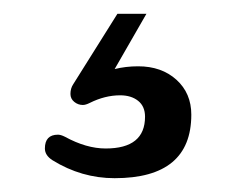

<svg xmlns="http://www.w3.org/2000/svg" viewBox="-20 -37 347 278"><path d="M180 59Q214 59 235.5 78.5Q257 98 257 129Q257 221 146 221Q98 221 56 195Q45 188 45 178Q45 158 64 158Q68 158 74 161Q105 178 133 178Q190 178 190 132Q190 117 180 109Q170 101 154 101Q132 101 110 112Q104 115 100 115Q93 115 87.5 110.5Q82 106 82 99Q82 91 86 85L150 -17H192L146 63Q162 59 180 59Z"/></svg>

Font: VarelaRound
Style: Regular
Weight: 400
Designer: Joe Prince, Avraham Cornfeld
Foundry: Joe Prince, Avraham Cornfeld
Version: Version 2.000;PS 002.000;hotconv 1.0.88;makeotf.lib2.5.64775